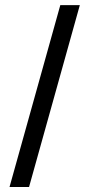

<svg xmlns="http://www.w3.org/2000/svg" viewBox="-20 -748 357 768"><path d="M18.1 0H96.2L299.3 -727.5H221.2Z"/></svg>

Font: Guggenheim Sans Display
Style: Regular
Weight: 400
Designer: Modified by Tom Baber under direction of Pentagram Design 2023
Foundry: rsms
Version: Version 1.001;Glyphs 3.1.2 (3151)